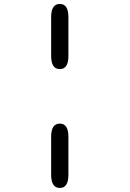

<svg xmlns="http://www.w3.org/2000/svg" viewBox="-20 -782 659 974"><path d="M283.5 -155Q327 -155 327 -88.5V104.5Q327 171.5 283.5 171.5Q239.5 171.5 239.5 104.5V-88.5Q239.5 -155 283.5 -155ZM283.5 -431.5Q239.5 -431.5 239.5 -498V-695.5Q239.5 -762 283.5 -762Q327 -762 327 -695.5V-498Q327 -431.5 283.5 -431.5Z"/></svg>

Font: Sono ExtraLight Monospace Medium
Style: Regular
Weight: 500
Version: Version 2.112